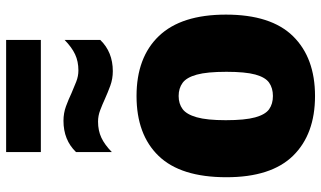

<svg xmlns="http://www.w3.org/2000/svg" viewBox="-226 -786 1023 611"><g transform="rotate(-90 285.5 -480.5)"><path d="M285.5 10.5Q164 10.5 95.5 -59.2Q27 -129 27 -271.5Q27 -417 94.8 -487.2Q162.5 -557.5 285.5 -557.5Q408.5 -557.5 476.5 -486.2Q544.5 -415 544.5 -273Q544.5 -129.5 475.8 -59.5Q407 10.5 285.5 10.5ZM285.5 -123.5Q310.5 -123.5 327.8 -135.5Q345 -147.5 353.8 -179.5Q362.5 -211.5 362.5 -271.5Q362.5 -333 353.5 -365.8Q344.5 -398.5 327.2 -411Q310 -423.5 285.5 -423.5Q261 -423.5 244 -411Q227 -398.5 217.8 -366Q208.5 -333.5 208.5 -273.5Q208.5 -212.5 217.5 -180Q226.5 -147.5 243.5 -135.5Q260.5 -123.5 285.5 -123.5ZM364.5 -633Q340 -633 318.2 -641Q296.5 -649 276.5 -658Q258 -666.5 240.2 -673.2Q222.5 -680 204 -680Q175.5 -680 153 -669.5Q130.5 -659 107 -636V-750Q145.5 -790 206.5 -790Q231 -790 252.8 -782Q274.5 -774 294.5 -764.5Q313 -756.5 330.8 -749.5Q348.5 -742.5 367 -742.5Q395.5 -742.5 418 -753Q440.5 -763.5 464 -786.5V-673Q425.5 -633 364.5 -633ZM107 -862V-972.5H464V-862Z"/></g></svg>

Font: Encode Sans SmCnd XBd
Style: Regular
Weight: 800
Width: 4
Designer: Multiple Designers
Foundry: Impallari Type
Version: Version 3.002; ttfautohint (v1.8.3) -l 8 -r 50 -G 200 -x 14 